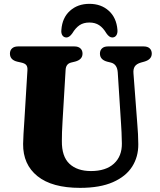

<svg xmlns="http://www.w3.org/2000/svg" viewBox="-20 -936 812 976"><path d="M595.5 -304 578.5 -568.5Q575.5 -610 543.5 -618L525 -622.5Q488 -632.5 488 -663.5Q488 -680 498.5 -690Q509 -700 528.5 -700H710.5Q730.5 -700 741 -690Q751.5 -680 751.5 -663.5Q751.5 -634 714.5 -623L696.5 -618Q674 -611.5 665.2 -598.2Q656.5 -585 658.5 -562.5L678 -305Q682.5 -255 683 -203Q683.5 -139 651.8 -89Q620 -39 554 -10Q488 19 387 19Q244.5 19 170.5 -40.5Q96.5 -100 97.5 -204.5Q97.5 -222.5 99.5 -255.5Q101.5 -288.5 104 -325L119.5 -579.5Q120.5 -596.5 113.5 -605.2Q106.5 -614 88 -618L68 -622.5Q30.5 -631.5 30.5 -663.5Q30.5 -680 41.2 -690Q52 -700 71.5 -700H358.5Q378 -700 388.8 -690Q399.5 -680 399.5 -663.5Q399.5 -633 362 -623L341.5 -618Q315 -611.5 313.5 -580.5L298 -320.5Q296 -289.5 295.2 -264.2Q294.5 -239 294.5 -220Q293.5 -140.5 333 -103.5Q372.5 -66.5 442.5 -66.5Q518 -66.5 559.2 -104.2Q600.5 -142 599.5 -207.5Q599 -242 597.8 -263.5Q596.5 -285 595.5 -304ZM434.5 -821.5Q404.5 -821.5 384.2 -807.8Q364 -794 347.5 -766.5Q332.5 -745.5 318 -745.5Q304.5 -745.5 297.2 -756.2Q290 -767 292 -784.5Q296.5 -846 335.8 -881.2Q375 -916.5 434.5 -916.5Q494 -916.5 533 -881.2Q572 -846 577 -784.5Q578.5 -767 571.2 -756.2Q564 -745.5 550.5 -745.5Q535.5 -745.5 521 -766.5Q504.5 -794.5 484 -808Q463.5 -821.5 434.5 -821.5Z"/></svg>

Font: Fraunces 9pt Soft
Style: Bold
Weight: 700
Version: Version 1.000;[b76b70a41]